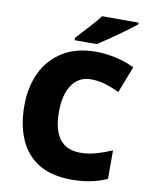

<svg xmlns="http://www.w3.org/2000/svg" viewBox="-100 -999 848 1082"><g transform="rotate(10 324.5 -458.5)"><path d="M395 -566Q327 -566 288 -510Q249 -454 249 -354Q249 -253 288 -200.5Q327 -148 406 -148Q453 -148 497.5 -161Q542 -174 587 -193V-30Q540 -9 490.5 0.5Q441 10 385 10Q269 10 195 -36Q121 -82 86 -164.5Q51 -247 51 -355Q51 -463 91 -546Q131 -629 208.5 -676.5Q286 -724 397 -724Q449 -724 506 -712Q563 -700 618 -674L559 -522Q520 -541 480 -553.5Q440 -566 395 -566ZM604 -917Q586 -903 559 -882.5Q532 -862 501 -840.5Q470 -819 441.5 -799.5Q413 -780 393 -767H266V-781Q283 -800 307 -825.5Q331 -851 355 -878Q379 -905 395 -927H604Z"/></g></svg>

Font: Noto Sans Oriya Blk
Style: Regular
Weight: 900
Designer: Amélie Bonet and Sol Matas
Foundry: Google LLC
Version: Version 2.006; ttfautohint (v1.8.4.7-5d5b)